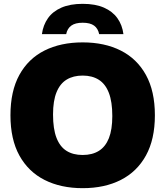

<svg xmlns="http://www.w3.org/2000/svg" viewBox="-20 -971 862 1001"><path d="M411 10Q297 10 212.5 -32.8Q128 -75.5 81.2 -160Q34.5 -244.5 34.5 -370Q34.5 -496 81 -580.5Q127.5 -665 212 -707.5Q296.5 -750 411 -750Q525.5 -750 610 -707.2Q694.5 -664.5 741 -580Q787.5 -495.5 787.5 -370Q787.5 -245 741 -160.5Q694.5 -76 610 -33Q525.5 10 411 10ZM411 -163Q461 -163 495.5 -184.5Q530 -206 547.8 -250.8Q565.5 -295.5 565.5 -366Q565.5 -440.5 547.5 -487Q529.5 -533.5 495 -555.2Q460.5 -577 411 -577Q362 -577 327.5 -556Q293 -535 274.8 -490.2Q256.5 -445.5 256.5 -374Q256.5 -299 274.5 -252.5Q292.5 -206 326.8 -184.5Q361 -163 411 -163ZM198.5 -793Q205 -840.5 230 -876Q255 -911.5 300.2 -931.2Q345.5 -951 411 -951Q477 -951 522 -931.2Q567 -911.5 592.2 -876Q617.5 -840.5 623.5 -793H497Q491 -822.5 470.5 -837.5Q450 -852.5 411 -852.5Q372.5 -852.5 351.8 -837.5Q331 -822.5 325 -793Z"/></svg>

Font: Encode Sans Condensed Thin Black
Style: Regular
Weight: 900
Version: Version 3.002